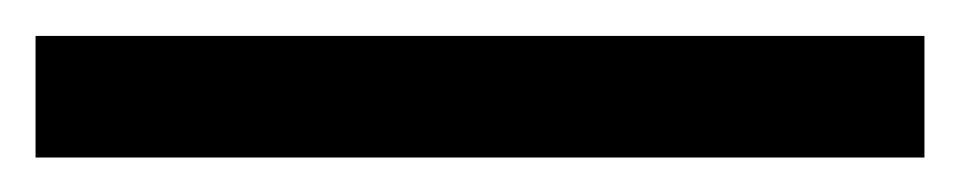

<svg xmlns="http://www.w3.org/2000/svg" viewBox="-20 136 540 108"><path d="M500 224.6H0V156.2H500Z"/></svg>

Font: Squarish Sans CT
Style: Regular
Weight: 400
Version: Version 0.9